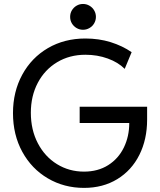

<svg xmlns="http://www.w3.org/2000/svg" viewBox="-20 -917 788 945"><path d="M43.9 -360.4Q43.9 -465.3 89.4 -549.1Q134.8 -632.8 215.8 -680.2Q296.9 -727.5 400.4 -727.5Q466.8 -727.5 524.7 -709.5Q582.5 -691.4 627.9 -660.2L593.8 -578.1Q561.5 -610.4 510.5 -628.9Q459.5 -647.5 400.4 -647.5Q322.3 -647.5 261.2 -610.8Q200.2 -574.2 166 -509.3Q131.8 -444.3 131.8 -362.3Q131.8 -277.8 166.3 -211.9Q200.7 -146 260.5 -109.1Q320.3 -72.3 393.6 -72.3Q461.9 -72.3 512.5 -104.2Q563 -136.2 589.6 -190.9Q616.2 -245.6 616.2 -311.5H372.1V-391.6H704.1V-328.1Q704.1 -231 666 -154.8Q627.9 -78.6 557.4 -35.4Q486.8 7.8 393.6 7.8Q295.4 7.8 215.6 -39.1Q135.7 -85.9 89.8 -169.7Q43.9 -253.4 43.9 -360.4ZM325.2 -834Q325.2 -851.6 333.7 -866Q342.3 -880.4 356.7 -888.9Q371.1 -897.5 388.7 -897.5Q405.8 -897.5 420.4 -888.9Q435.1 -880.4 443.6 -865.7Q452.1 -851.1 452.1 -834Q452.1 -816.9 443.6 -802.2Q435.1 -787.6 420.4 -779.1Q405.8 -770.5 388.7 -770.5Q371.1 -770.5 356.7 -779.1Q342.3 -787.6 333.7 -802Q325.2 -816.4 325.2 -834Z"/></svg>

Font: Reddit Sans Vanilla
Style: Regular
Weight: 400
Designer: Stephen Hutchings
Foundry: Reddit
Version: Version 1.013